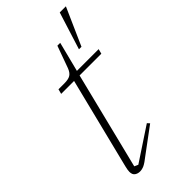

<svg xmlns="http://www.w3.org/2000/svg" viewBox="-241 -799 862 862"><g transform="rotate(-45 189.5 -368.0)"><path d="M90 12Q76 12 65.5 4.5Q55 -3 55 -21Q55 -32 60 -52L168 -485H86L92 -508H129Q155 -508 168 -516Q181 -524 189 -545L227 -650H245L209 -508H347L341 -485H203L88 -23L106 -15L265 -120L275 -109L159 -23Q130 0 116.5 6Q103 12 90 12ZM340 -748H379L300 -570H284Z"/></g></svg>

Font: IBM Plex Serif ExtraLight
Style: Italic
Weight: 200
Italic angle: -14°
Designer: Mike Abbink, Paul van der Laan, Pieter van Rosmalen
Foundry: Bold Monday
Version: Version 2.5